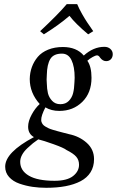

<svg xmlns="http://www.w3.org/2000/svg" viewBox="-20 -665 562 923"><path d="M338.9 -291Q338.9 -344.7 323.7 -376Q308.6 -407.2 277.8 -407.2Q237.3 -407.2 221.7 -381.1Q206.1 -355 205.1 -305.2Q204.1 -298.3 204.1 -282.2Q204.1 -270 205.1 -263.2Q205.6 -237.3 210.4 -217Q215.3 -196.8 230.5 -180.4Q245.6 -164.1 270 -164.1Q295.4 -164.1 310.8 -179.9Q326.2 -195.8 331.5 -217.5Q336.9 -239.3 337.9 -270Q338.9 -276.9 338.9 -291ZM164.1 4.9Q148.4 15.6 138.7 23.4Q128.9 31.2 112.1 46.9Q95.2 62.5 86.2 79.3Q77.1 96.2 77.1 112.8Q77.1 155.3 118.9 179.7Q160.6 204.1 242.2 204.1Q302.2 204.1 331.1 181.4Q359.9 158.7 359.9 127Q359.9 104 346.4 88.4Q333 72.8 299.8 56.2Q287.1 45.9 237.8 28.3Q188.5 10.7 164.1 4.9ZM419.9 -291Q419.9 -218.8 375.7 -175.3Q331.5 -131.8 265.1 -131.8Q226.6 -131.8 198.2 -148.9Q177.2 -107.9 178.2 -87.9Q178.2 -82 179.2 -80.1Q181.2 -73.2 185.5 -67.4Q189.9 -61.5 197.8 -56.9Q205.6 -52.2 213.1 -48.6Q220.7 -44.9 233.9 -41Q247.1 -37.1 256.8 -34.4Q266.6 -31.7 283.7 -27.3Q300.8 -22.9 312 -20Q361.8 -9.8 397 21.7Q432.1 53.2 432.1 100.1Q432.1 136.2 415.3 163.1Q398.4 189.9 367.4 206.1Q336.4 222.2 295.2 230Q253.9 237.8 202.1 237.8Q168 237.8 136.2 233.2Q104.5 228.5 73.5 217.8Q42.5 207 23.7 186Q4.9 165 4.9 136.2Q4.9 67.4 143.1 -5.9Q115.2 -21.5 115.2 -56.2Q115.2 -82.5 132.1 -113.8Q148.9 -145 170.9 -165Q123 -218.3 123 -285.2Q123.5 -315.9 133.3 -342.8Q143.1 -369.6 161.6 -391.6Q180.2 -413.6 211.4 -426.3Q242.7 -439 282.2 -439Q348.1 -439 382.8 -397.9Q428.7 -439.9 481.9 -439.9Q499.5 -439.9 510.7 -429.7Q522 -419.4 522 -404.8Q522 -389.6 513.2 -380.4Q504.4 -371.1 490.2 -371.1Q473.6 -371.1 460.9 -388.2Q454.6 -398.9 445.8 -398.9Q439.9 -398.9 425.3 -390.9Q410.6 -382.8 399.9 -373Q419.9 -344.7 419.9 -291ZM300.8 -645H351.1Q360.4 -622.6 374.8 -597.4Q389.2 -572.3 399.2 -557.4Q409.2 -542.5 428.2 -515.1L403.8 -500Q342.8 -551.3 314 -588.9Q264.6 -545.9 190.9 -500L172.9 -515.1Q260.7 -597.2 300.8 -645Z"/></svg>

Font: Common Serif News
Style: Italic
Weight: 450
Italic angle: -12°
Designer: Philipp H. Poll, Khaled Hosny
Foundry: Stefan Peev, Context Ltd.
Version: Version 1.026